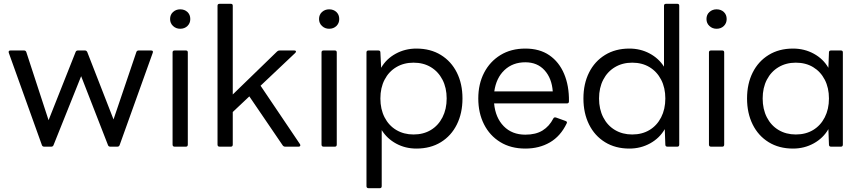

<svg xmlns="http://www.w3.org/2000/svg" viewBox="-20 -770 4523 1008"><path d="M212 0Q203 0 200 -8L26 -493Q23 -505 35 -505H106Q115 -505 118 -497L235 -139L377 -497Q380 -505 389 -505H426Q434 -505 438 -497L576 -143L696 -497Q699 -505 708 -505H773Q786 -505 782 -493L608 -8Q605 0 596 0H559Q550 0 547 -8L406 -370L261 -8Q258 0 249 0Z M926 -619Q904 -619 888.5 -633.5Q873 -648 873 -670Q873 -693 888.5 -707Q904 -721 926 -721Q949 -721 964 -707Q979 -693 979 -670Q979 -648 964 -633.5Q949 -619 926 -619ZM897 0Q886 0 886 -11V-495Q886 -505 897 -505H956Q966 -505 966 -495V-11Q966 0 956 0Z M1133 0Q1122 0 1122 -11V-740Q1122 -750 1133 -750H1192Q1202 -750 1202 -740V-274L1435 -500Q1440 -505 1448 -505H1525Q1532 -505 1533.5 -501Q1535 -497 1530 -492L1348 -320L1555 -13Q1558 -8 1556 -4Q1554 0 1548 0H1477Q1469 0 1464 -7L1289 -264L1202 -182V-11Q1202 0 1192 0Z M1708 -619Q1686 -619 1670.5 -633.5Q1655 -648 1655 -670Q1655 -693 1670.5 -707Q1686 -721 1708 -721Q1731 -721 1746 -707Q1761 -693 1761 -670Q1761 -648 1746 -633.5Q1731 -619 1708 -619ZM1679 0Q1668 0 1668 -11V-495Q1668 -505 1679 -505H1738Q1748 -505 1748 -495V-11Q1748 0 1738 0Z M1915 218Q1904 218 1904 207V-495Q1904 -505 1915 -505H1966Q1977 -505 1977 -495L1981 -414Q2008 -461 2057.5 -488Q2107 -515 2166 -515Q2240 -515 2294.5 -481.5Q2349 -448 2378.5 -389Q2408 -330 2408 -253Q2408 -176 2378.5 -116.5Q2349 -57 2294.5 -23.5Q2240 10 2166 10Q2108 10 2060 -16Q2012 -42 1984 -87V207Q1984 218 1974 218ZM2151 -64Q2203 -64 2242 -87.5Q2281 -111 2303 -154Q2325 -197 2325 -253Q2325 -309 2303 -351.5Q2281 -394 2242 -417.5Q2203 -441 2151 -441Q2100 -441 2060.5 -417.5Q2021 -394 1999 -351.5Q1977 -309 1977 -253Q1977 -197 1999 -154Q2021 -111 2060.5 -87.5Q2100 -64 2151 -64Z M2738 10Q2662 10 2606.5 -24Q2551 -58 2521 -117.5Q2491 -177 2491 -253Q2491 -329 2521.5 -388Q2552 -447 2607.5 -481Q2663 -515 2738 -515Q2813 -515 2864 -480Q2915 -445 2941.5 -382.5Q2968 -320 2967 -238Q2967 -227 2956 -227H2574Q2581 -152 2624.5 -107.5Q2668 -63 2738 -63Q2793 -63 2828.5 -85Q2864 -107 2885 -148Q2889 -156 2899 -153L2949 -135Q2960 -131 2955 -122Q2923 -55 2867 -22.5Q2811 10 2738 10ZM2738 -443Q2672 -443 2628.5 -402Q2585 -361 2575 -290H2882Q2877 -359 2839 -401Q2801 -443 2738 -443Z M3284 10Q3211 10 3156.5 -23.5Q3102 -57 3072.5 -116.5Q3043 -176 3043 -253Q3043 -330 3072.5 -389Q3102 -448 3156.5 -481.5Q3211 -515 3284 -515Q3342 -515 3390 -489.5Q3438 -464 3466 -420V-740Q3466 -750 3477 -750H3536Q3546 -750 3546 -740V-11Q3546 0 3536 0H3484Q3473 0 3473 -11L3470 -92Q3443 -45 3393.5 -17.5Q3344 10 3284 10ZM3299 -64Q3351 -64 3390 -87.5Q3429 -111 3451 -154Q3473 -197 3473 -253Q3473 -309 3451 -351.5Q3429 -394 3390 -417.5Q3351 -441 3299 -441Q3248 -441 3208.5 -417.5Q3169 -394 3147 -351.5Q3125 -309 3125 -253Q3125 -197 3147 -154Q3169 -111 3208.5 -87.5Q3248 -64 3299 -64Z M3742 -619Q3720 -619 3704.5 -633.5Q3689 -648 3689 -670Q3689 -693 3704.5 -707Q3720 -721 3742 -721Q3765 -721 3780 -707Q3795 -693 3795 -670Q3795 -648 3780 -633.5Q3765 -619 3742 -619ZM3713 0Q3702 0 3702 -11V-495Q3702 -505 3713 -505H3772Q3782 -505 3782 -495V-11Q3782 0 3772 0Z M4143 10Q4070 10 4015.5 -23.5Q3961 -57 3931.5 -116.5Q3902 -176 3902 -253Q3902 -330 3931.5 -389Q3961 -448 4015.5 -481.5Q4070 -515 4143 -515Q4203 -515 4252.5 -488Q4302 -461 4329 -414L4332 -495Q4332 -505 4343 -505H4395Q4405 -505 4405 -495V-11Q4405 0 4395 0H4343Q4332 0 4332 -11L4329 -92Q4302 -45 4252.5 -17.5Q4203 10 4143 10ZM4158 -64Q4210 -64 4249 -87.5Q4288 -111 4310 -154Q4332 -197 4332 -253Q4332 -309 4310 -351.5Q4288 -394 4249 -417.5Q4210 -441 4158 -441Q4107 -441 4067.5 -417.5Q4028 -394 4006 -351.5Q3984 -309 3984 -253Q3984 -197 4006 -154Q4028 -111 4067.5 -87.5Q4107 -64 4158 -64Z"/></svg>

Font: LINE Seed Sans App
Style: Regular
Weight: 400
Designer: LINE VX Design & Dalton Maag Ltd & Sandoll Inc
Foundry: Dalton Maag Ltd
Version: Version 1.003